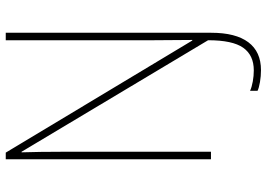

<svg xmlns="http://www.w3.org/2000/svg" viewBox="-150 -604 928 668"><g transform="rotate(-90 314.0 -270.0)"><path d="M404 174Q383 174 362.5 170.5Q342 167 332 162V136Q345 142 364.5 145.5Q384 149 403 149Q456 149 482 112Q508 75 508 -10L120 -659H118Q119 -624 119.5 -593Q120 -562 120 -521V0H94V-714H117L507 -65H509Q508 -138 508 -199V-714H534V1Q534 86 501 130Q468 174 404 174Z"/></g></svg>

Font: Noto Sans Telugu SemiCondensed Thin
Style: Regular
Weight: 100
Width: 4
Designer: Jelle Bosma - Monotype Design Team
Foundry: Monotype Imaging Inc.
Version: Version 2.005; ttfautohint (v1.8.4.7-5d5b)